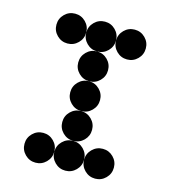

<svg xmlns="http://www.w3.org/2000/svg" viewBox="-104 -768 754 851"><g transform="rotate(15 273.5 -342.0)"><path d="M205.1 -615.2Q205.1 -586.9 185.1 -566.9Q165 -546.9 136.7 -546.9Q108.4 -546.9 88.4 -566.9Q68.4 -586.9 68.4 -615.2Q68.4 -643.6 88.4 -663.6Q108.4 -683.6 136.7 -683.6Q165 -683.6 185.1 -663.6Q205.1 -643.6 205.1 -615.2ZM341.8 -615.2Q341.8 -586.9 321.8 -566.9Q301.8 -546.9 273.4 -546.9Q245.1 -546.9 225.1 -566.9Q205.1 -586.9 205.1 -615.2Q205.1 -643.6 225.1 -663.6Q245.1 -683.6 273.4 -683.6Q301.8 -683.6 321.8 -663.6Q341.8 -643.6 341.8 -615.2ZM478.5 -615.2Q478.5 -586.9 458.5 -566.9Q438.5 -546.9 410.2 -546.9Q381.8 -546.9 361.8 -566.9Q341.8 -586.9 341.8 -615.2Q341.8 -643.6 361.8 -663.6Q381.8 -683.6 410.2 -683.6Q438.5 -683.6 458.5 -663.6Q478.5 -643.6 478.5 -615.2ZM341.8 -478.5Q341.8 -450.2 321.8 -430.2Q301.8 -410.2 273.4 -410.2Q245.1 -410.2 225.1 -430.2Q205.1 -450.2 205.1 -478.5Q205.1 -506.8 225.1 -526.9Q245.1 -546.9 273.4 -546.9Q301.8 -546.9 321.8 -526.9Q341.8 -506.8 341.8 -478.5ZM341.8 -341.8Q341.8 -313.5 321.8 -293.5Q301.8 -273.4 273.4 -273.4Q245.1 -273.4 225.1 -293.5Q205.1 -313.5 205.1 -341.8Q205.1 -370.1 225.1 -390.1Q245.1 -410.2 273.4 -410.2Q301.8 -410.2 321.8 -390.1Q341.8 -370.1 341.8 -341.8ZM341.8 -205.1Q341.8 -176.8 321.8 -156.7Q301.8 -136.7 273.4 -136.7Q245.1 -136.7 225.1 -156.7Q205.1 -176.8 205.1 -205.1Q205.1 -233.4 225.1 -253.4Q245.1 -273.4 273.4 -273.4Q301.8 -273.4 321.8 -253.4Q341.8 -233.4 341.8 -205.1ZM205.1 -68.4Q205.1 -40 185.1 -20Q165 0 136.7 0Q108.4 0 88.4 -20Q68.4 -40 68.4 -68.4Q68.4 -96.7 88.4 -116.7Q108.4 -136.7 136.7 -136.7Q165 -136.7 185.1 -116.7Q205.1 -96.7 205.1 -68.4ZM341.8 -68.4Q341.8 -40 321.8 -20Q301.8 0 273.4 0Q245.1 0 225.1 -20Q205.1 -40 205.1 -68.4Q205.1 -96.7 225.1 -116.7Q245.1 -136.7 273.4 -136.7Q301.8 -136.7 321.8 -116.7Q341.8 -96.7 341.8 -68.4ZM478.5 -68.4Q478.5 -40 458.5 -20Q438.5 0 410.2 0Q381.8 0 361.8 -20Q341.8 -40 341.8 -68.4Q341.8 -96.7 361.8 -116.7Q381.8 -136.7 410.2 -136.7Q438.5 -136.7 458.5 -116.7Q478.5 -96.7 478.5 -68.4Z"/></g></svg>

Font: DatDot
Style: Bold
Weight: 700
Designer: GGBot
Version: 1.00